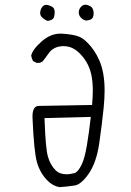

<svg xmlns="http://www.w3.org/2000/svg" viewBox="-20 -791 540 794"><path d="M334.5 -706.5 337.4 -706.1Q342.8 -706.1 353 -709.5Q357.4 -711.4 360.8 -714.6Q364.3 -717.8 365.7 -723.9Q367.2 -730 367.2 -737.3Q367.2 -744.6 364.7 -751.2Q362.3 -757.8 358.9 -761.2Q353.5 -766.6 343.8 -769.5Q337.9 -771.5 335.4 -771.5Q333 -771.5 330.8 -771.5Q328.6 -771.5 325.2 -770Q320.8 -768.6 315.9 -763.7Q305.7 -753.9 305.7 -738.8Q305.7 -733.9 307.6 -729Q309.6 -723.1 315.2 -717.5Q320.8 -711.9 325.4 -709.5Q330.1 -707 334.5 -706.5ZM203.6 -721.2Q206.1 -731.4 206.1 -739.3Q206.1 -753.4 200.2 -759.3Q194.3 -765.1 183.1 -768.6Q176.3 -771 170.9 -771Q163.1 -771 157.2 -765.1Q147.9 -755.9 146.5 -741.7Q146 -739.7 146 -737.8Q146 -726.6 154.3 -718.8Q165.5 -708.5 176.8 -704.6Q192.9 -707 199.2 -713.4Q202.6 -716.8 203.6 -721.2ZM254.9 -70.3Q226.6 -70.3 210 -86.9Q187.5 -109.4 178 -144Q168.5 -178.7 164.6 -289.6L164.1 -302.7L355.5 -307.6Q348.1 -241.2 339.1 -188.5Q330.1 -135.7 317.9 -110.8Q305.2 -84.5 292 -76.7L290.5 -75.7Q270 -70.3 254.9 -70.3ZM114.3 -309.1Q114.3 -304.2 114.7 -298.8V-298.3Q120.6 -163.1 132.8 -120.1Q146 -74.7 175.8 -44.9Q198.2 -22 225.6 -17.1Q257.3 -19 288.6 -23.9Q315.4 -27.8 346.7 -72.3Q378.9 -119.1 390.4 -198.5Q401.9 -277.8 408.7 -345.7Q412.6 -384.3 412.6 -417Q412.6 -492.7 390.1 -542.5Q371.6 -584.5 341.8 -614.3Q323.2 -633.3 305.2 -640.1Q282.2 -648.9 235.4 -651.9Q232.4 -651.9 229.5 -651.9Q189.5 -651.9 153.3 -620.6Q115.2 -587.4 108.9 -561Q110.8 -549.3 116.7 -538.6L130.9 -531.2Q134.3 -530.8 136.7 -530.8Q148.4 -530.8 156.7 -537.6Q166 -548.8 180.7 -569.8Q199.7 -597.7 237.3 -600.1Q240.2 -600.1 243.2 -600.1Q276.4 -600.1 303.2 -576.2Q343.8 -539.6 356.4 -487.3Q363.8 -457 363.8 -415.5Q363.8 -394 360.8 -356.9L139.6 -353Q132.8 -352.5 129.6 -350.6Q126.5 -348.6 124.5 -346.7Q114.3 -336.4 114.3 -309.1Z"/></svg>

Font: NaikaiFont
Style: ExtraLight
Weight: 200
Version: Version 1.89